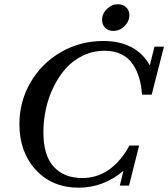

<svg xmlns="http://www.w3.org/2000/svg" viewBox="-20 -870 791 903"><path d="M513.2 -724.6Q489.7 -724.6 474.9 -739.3Q460 -753.9 460 -776.4Q460 -805.7 482.9 -827.9Q505.9 -850.1 534.7 -850.1Q558.1 -850.1 573.2 -835.7Q588.4 -821.3 588.4 -799.3Q588.4 -770 565.9 -747.3Q543.5 -724.6 513.2 -724.6ZM350.1 12.7Q226.1 12.7 148.7 -70.8Q71.3 -154.3 71.3 -286.1Q71.3 -393.1 123.8 -482.9Q176.3 -572.8 266.8 -625Q357.4 -677.2 465.3 -677.2Q620.1 -677.2 684.6 -562.5L706.5 -650.4H751L693.4 -424.8H647.9Q645 -467.3 634.8 -502.7Q624.5 -538.1 604.7 -567.9Q585 -597.7 551.3 -614.5Q517.6 -631.3 472.7 -631.3Q417.5 -631.3 369.9 -608.4Q322.3 -585.4 288.6 -547.1Q254.9 -508.8 231 -459.2Q207 -409.7 195.6 -356Q184.1 -302.2 184.1 -249Q184.1 -138.7 232.7 -85.7Q281.2 -32.7 367.2 -32.7Q504.4 -32.7 588.9 -185.5H634.3L586.9 2.9H543.5L560.5 -66.4Q466.3 12.7 350.1 12.7Z"/></svg>

Font: Elstob 6pt Medium
Style: Italic
Weight: 500
Italic angle: -20°
Designer: Peter S. Baker
Version: Version 1.015